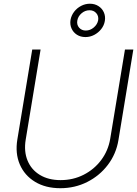

<svg xmlns="http://www.w3.org/2000/svg" viewBox="-20 -991 729 1021"><path d="M300.8 9.8Q222.2 9.8 166.3 -24.2Q110.4 -58.1 85.2 -116.9Q60.1 -175.8 72.3 -249.5L151.4 -727.5H195.8L116.7 -248.5Q106.4 -186 126.5 -137.2Q146.5 -88.4 192.1 -60.8Q237.8 -33.2 302.2 -33.2Q369.1 -33.2 425 -61.8Q481 -90.3 518.1 -139.9Q555.2 -189.5 565.9 -252L644.5 -727.5H689L609.9 -246.6Q597.7 -172.4 553.7 -114.5Q509.8 -56.6 444.1 -23.4Q378.4 9.8 300.8 9.8ZM434.6 -793.9Q408.2 -793.9 388.9 -806.4Q369.6 -818.8 360.4 -839.6Q351.1 -860.4 355 -885.3Q359.4 -909.2 374.3 -928.7Q389.2 -948.2 411.4 -959.7Q433.6 -971.2 458 -971.2Q483.9 -971.2 503.4 -958.7Q522.9 -946.3 532.2 -925.5Q541.5 -904.8 537.6 -879.9Q533.7 -856 518.3 -836.4Q502.9 -816.9 481 -805.4Q459 -793.9 434.6 -793.9ZM436 -828.6Q459.5 -828.6 478.5 -844.7Q497.6 -860.8 502 -883.3Q505.4 -905.8 491.9 -921.1Q478.5 -936.5 456.1 -936.5Q432.6 -936.5 413.8 -920.4Q395 -904.3 391.1 -881.8Q387.2 -859.4 400.6 -844Q414.1 -828.6 436 -828.6Z"/></svg>

Font: Inter 28pt ExtraLight
Style: Italic
Weight: 250
Italic angle: -9.3988°
Designer: Rasmus Andersson
Foundry: rsms
Version: Version 4.001;git-66647c0bb